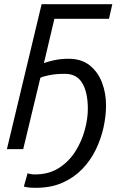

<svg xmlns="http://www.w3.org/2000/svg" viewBox="-20 -713 600 918"><path d="M152 185Q132 185 118.5 183.5Q105 182 94 179L112 115Q115 117 125 119Q135 121 147 121Q214 121 262 90Q310 59 340.5 10.5Q371 -38 385.5 -92Q400 -146 400 -192Q400 -271 373.5 -315.5Q347 -360 291 -360Q248 -360 217.5 -354Q187 -348 173 -341L91 0H13L179 -693H517L501 -623H240L190 -411Q203 -417 236 -424.5Q269 -432 308 -432Q370 -432 409.5 -400Q449 -368 468 -317.5Q487 -267 487 -209Q487 -159 475 -104Q463 -49 438 2.5Q413 54 373.5 95Q334 136 279 160.5Q224 185 152 185Z"/></svg>

Font: Ubuntu Sans Mono
Style: Italic
Weight: 400
Italic angle: -13.5°
Monospace: yes
Designer: Dalton Maag Ltd
Foundry: Dalton Maag Ltd
Version: Version 1.006